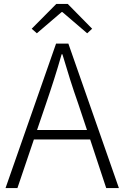

<svg xmlns="http://www.w3.org/2000/svg" viewBox="-20 -949 627 969"><path d="M291 -888H295L420 -781L445 -804L322 -929H264L140 -804L166 -781ZM167 -293 212 -425C241 -510 266 -587 291 -675H295C321 -587 345 -510 375 -425L419 -293ZM516 0H580L325 -729H263L8 0H68L151 -245H435Z"/></svg>

Font: Source Han Sans SC Light
Style: Regular
Weight: 300
Designer: Ryoko NISHIZUKA (kana & ideographs); Paul D. Hunt (Latin, Greek & Cyrillic); Wenlong ZHANG (bopomofo); Sandoll Communica
Foundry: Adobe Systems Incorporated
Version: Version 1.004;PS 1.004;hotconv 1.0.82;makeotf.lib2.5.63406